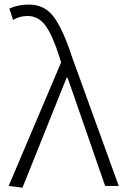

<svg xmlns="http://www.w3.org/2000/svg" viewBox="-20 -828 559 855"><path d="M80.1 7.8 18.6 0 252 -549.8 244.1 -576.2Q213.9 -670.9 182.6 -713.9Q151.4 -756.8 102.5 -756.8Q68.4 -756.8 38.1 -739.3L21.5 -790Q60.5 -807.6 109.4 -807.6Q178.7 -807.6 219.7 -752.4Q260.7 -697.3 300.8 -574.2L508.8 0H448.2L281.2 -481.4H276.4Z"/></svg>

Font: Bpmf Zihi Sans Light
Style: Light
Weight: 300
Foundry: But Ko
Version: Version 1.320